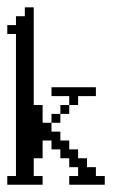

<svg xmlns="http://www.w3.org/2000/svg" viewBox="-20 -508 332 528"><path d="M121.6 -170.4V-194.8H146V-170.4ZM146 -194.8V-219.2H170.4V-194.8ZM170.4 -219.2V-243.7H121.6V-268.1H243.7V-243.7H194.8V-219.2ZM0 0V-23.9H23.9V-414.6H0V-439H23.9V-463.4H48.3V-487.8H72.8V-219.2H97.2V-170.4H121.6V-146H146V-121.6H170.4V-97.2H194.8V-72.8H219.2V-48.3H243.7V-23.9H268.1V0H170.4V-23.9H194.8V-48.3H170.4V-72.8H146V-97.2H121.6V-121.6H97.2V-72.8H72.8V-23.9H97.2V0Z"/></svg>

Font: FS Mondwest Regular
Style: Regular
Weight: 400
Designer: NZWStudios2024
Foundry: https://fontstruct.com
Version: Version 1.0